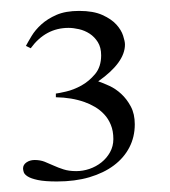

<svg xmlns="http://www.w3.org/2000/svg" viewBox="-20 -629 314 354"><path d="M228.5 -399.9Q228.5 -376.5 218.5 -357.2Q208.5 -337.9 189.9 -324Q171.4 -310.1 144.8 -302.2Q118.2 -294.4 85 -294.4Q62.5 -294.4 49.8 -297.1Q37.1 -299.8 31 -303.7Q24.9 -307.6 23.7 -311.8Q22.5 -315.9 22.5 -318.4Q22.5 -325.2 28.8 -329.6Q35.2 -334 43.9 -334Q54.2 -334 62.3 -330.8Q70.3 -327.6 78.9 -323.7Q87.4 -319.8 97.2 -316.7Q106.9 -313.5 120.6 -313.5Q132.8 -313.5 145 -317.6Q157.2 -321.8 167 -329.6Q176.8 -337.4 182.9 -348.4Q189 -359.4 189 -372.6Q189 -387.7 184.3 -398.9Q179.7 -410.2 172.1 -418.2Q164.6 -426.3 155 -431.9Q145.5 -437.5 135.7 -440.9Q112.3 -449.2 83 -449.7V-456.5Q87.9 -457 101.8 -460.2Q115.7 -463.4 129.9 -471.2Q144 -479 155.3 -492.4Q166.5 -505.9 166.5 -526.9Q166.5 -541.5 160.4 -551.3Q154.3 -561 145.3 -566.9Q136.2 -572.8 125.7 -575.2Q115.2 -577.6 106.4 -577.6Q64 -577.6 36.6 -540L27.8 -544.4Q31.7 -551.8 38.3 -562.7Q44.9 -573.7 56.2 -584Q67.4 -594.2 84.2 -601.6Q101.1 -608.9 126 -608.9Q152.3 -608.9 168.9 -601.3Q185.5 -593.8 194.6 -583.7Q203.6 -573.7 207 -563.2Q210.4 -552.7 210.4 -546.9Q210.4 -513.7 161.1 -479Q169.9 -476.1 181.6 -470.7Q193.4 -465.3 203.6 -455.8Q213.9 -446.3 221.2 -432.6Q228.5 -418.9 228.5 -399.9Z"/></svg>

Font: Surma
Style: Regular
Weight: 400
Designer: Sue Lloyd-Williams
Foundry: Sylheti Translation And Research
Version: Version 3.000